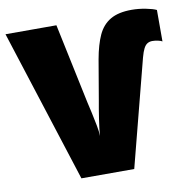

<svg xmlns="http://www.w3.org/2000/svg" viewBox="-81 -804 879 884"><g transform="rotate(-10 359.0 -362.0)"><path d="M660 -566Q647 -566 637 -560Q627 -554 619.5 -539.5Q612 -525 605 -499L476 0H229L0 -714H238L317 -339Q322 -319 328.5 -288.5Q335 -258 341 -227.5Q347 -197 347 -177Q348 -192 350.5 -213Q353 -234 356.5 -257Q360 -280 363.5 -301Q367 -322 370 -338L402 -526Q414 -593 434 -636.5Q454 -680 491.5 -702Q529 -724 591 -724Q623 -724 656.5 -717.5Q690 -711 706 -703V-556Q700 -560 686.5 -563Q673 -566 660 -566Z"/></g></svg>

Font: Noto Sans Display Black
Style: Regular
Weight: 900
Designer: Monotype Design Team
Foundry: Monotype Imaging Inc.
Version: Version 2.003